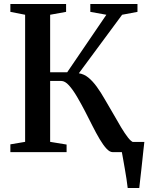

<svg xmlns="http://www.w3.org/2000/svg" viewBox="-20 -763 744 963"><path d="M620.5 180Q618.5 160 614.5 135Q610.5 110 606.2 84.5Q602 59 597.8 36.5Q593.5 14 591 -1L556.5 -51H704Q702 -32 699.2 -8.5Q696.5 15 694 40.5Q691.5 66 688.5 91.2Q685.5 116.5 683 139.5Q680.5 162.5 678.5 180ZM32 0V-39L106 -51.5V-689L32 -703.5V-743H311.5V-703.5L231.5 -689V-400.5H317L513.5 -689L433 -703.5V-743H669.5V-703.5L592.5 -689L375.5 -395.5Q401.5 -391.5 423 -374Q444.5 -356.5 465 -328.5Q485.5 -300.5 506.5 -263.5Q528 -228 548.5 -191.5Q569 -155 587.5 -124.2Q606 -93.5 621.8 -73.2Q637.5 -53 649.5 -49.5L687.5 -39V0H545Q530 0 513.8 -17.8Q497.5 -35.5 480 -65Q462.5 -94.5 444.2 -130.8Q426 -167 407 -204Q387 -242.5 366.5 -277.5Q346 -312.5 326 -334.8Q306 -357 287 -357H231.5V-51.5L314 -38V0Z"/></svg>

Font: Merriweather 72pt SemiBold
Style: Regular
Weight: 600
Version: Version 2.100